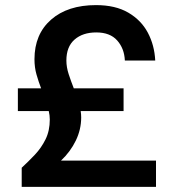

<svg xmlns="http://www.w3.org/2000/svg" viewBox="-20 -732 690 752"><path d="M65 0V-75Q92 -100 117 -126.5Q142 -153 158.5 -186.5Q175 -220 175 -264Q175 -280 171 -297H50V-386H141Q131 -412 123 -440Q115 -468 115 -500Q115 -598 180 -655Q245 -712 356 -712Q432 -712 482.5 -682.5Q533 -653 559 -604Q585 -555 588 -495H469Q467 -542 439 -573.5Q411 -605 357 -605Q304 -605 272 -577Q240 -549 240 -495Q240 -469 249 -441.5Q258 -414 269 -386H464V-297H296Q298 -284 298 -272Q298 -225 277 -181.5Q256 -138 219 -103H591V0Z"/></svg>

Font: HostGroteskBold
Style: Bold
Weight: 700
Designer: Doukan Karapınar based on Poppins by Indian Type Foundry, Jonny Pinhorn
Foundry: Element Type
Version: Version 1.001; ttfautohint (v1.8.4.7-5d5b)